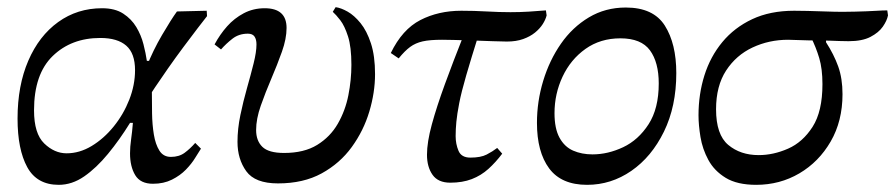

<svg xmlns="http://www.w3.org/2000/svg" viewBox="-20 -502 2499 536"><path d="M144 14Q83 14 56 -35.5Q29 -85 29 -171Q29 -263 59 -332.5Q89 -402 142.5 -440.5Q196 -479 265 -479Q301 -479 324 -464Q347 -449 360.5 -426.5Q374 -404 380.5 -378.5Q387 -353 390 -332H412L404 -244Q404 -217 404.5 -185.5Q405 -154 409.5 -126.5Q414 -99 425 -81.5Q436 -64 457 -64Q480 -64 495.5 -75.5Q511 -87 525 -103L541 -87Q535 -78 525 -61.5Q515 -45 499 -28.5Q483 -12 460 -0.5Q437 11 407 11Q372 11 357.5 -13Q343 -37 343 -74Q343 -92 346 -113Q349 -134 351 -159H343Q314 -112 281.5 -72.5Q249 -33 215 -9.5Q181 14 144 14ZM166 -74Q202 -74 236 -94.5Q270 -115 297.5 -149Q325 -183 341 -224Q357 -265 357 -306Q357 -353 332.5 -374.5Q308 -396 260 -396Q179 -396 127 -345.5Q75 -295 75 -194Q75 -129 103.5 -101.5Q132 -74 166 -74ZM393 -228 389 -315Q407 -361 432.5 -404.5Q458 -448 474 -470L557 -472L558 -457Q550 -447 532 -423.5Q514 -400 492 -370.5Q470 -341 449 -311Q428 -281 413 -258.5Q398 -236 393 -228Z M756 10Q692 10 667.5 -24Q643 -58 643 -106Q643 -142 651 -180.5Q659 -219 669.5 -256Q680 -293 688 -325Q696 -357 696 -378Q696 -392 690.5 -400Q685 -408 672 -408Q647 -408 629 -394Q611 -380 597 -364L579 -378Q594 -406 614 -428.5Q634 -451 660.5 -465Q687 -479 719 -479Q780 -479 780 -424Q780 -394 767 -357.5Q754 -321 737.5 -282.5Q721 -244 708 -207Q695 -170 695 -139Q695 -109 712.5 -92Q730 -75 773 -75Q829 -75 865.5 -97.5Q902 -120 923 -156.5Q944 -193 952.5 -236Q961 -279 961 -321Q961 -371 951.5 -400.5Q942 -430 930 -445.5Q918 -461 909 -469L917 -482Q932 -480 950.5 -469.5Q969 -459 986.5 -437.5Q1004 -416 1015.5 -381Q1027 -346 1027 -295Q1027 -244 1011 -190.5Q995 -137 962 -91.5Q929 -46 878 -18Q827 10 756 10Z M1237 8Q1203 8 1187.5 -14Q1172 -36 1172 -70Q1172 -105 1185.5 -154.5Q1199 -204 1222 -267Q1245 -330 1274 -403L1317 -408Q1295 -338 1281.5 -291.5Q1268 -245 1262 -214Q1256 -183 1254 -162Q1252 -141 1252 -122Q1252 -100 1260 -81Q1268 -62 1293 -62Q1322 -62 1338.5 -70.5Q1355 -79 1368 -89L1382 -73Q1364 -49 1343.5 -30.5Q1323 -12 1297 -2Q1271 8 1237 8ZM1093 -339 1071 -354Q1103 -420 1153.5 -446Q1204 -472 1268 -472Q1304 -472 1339 -470Q1374 -468 1405 -468Q1431 -468 1456 -469.5Q1481 -471 1504 -473L1506 -459Q1503 -447 1495 -434.5Q1487 -422 1473.5 -411Q1460 -400 1440.5 -393Q1421 -386 1395 -386Q1382 -386 1355.5 -387Q1329 -388 1299.5 -389Q1270 -390 1246 -390.5Q1222 -391 1214 -391Q1180 -391 1160 -386.5Q1140 -382 1125 -371Q1110 -360 1093 -339Z M1619 14Q1547 14 1513 -32Q1479 -78 1479 -159Q1479 -219 1496.5 -276.5Q1514 -334 1546 -380Q1578 -426 1624 -453.5Q1670 -481 1727 -481Q1804 -481 1836 -430.5Q1868 -380 1868 -298Q1868 -205 1833.5 -134.5Q1799 -64 1742.5 -25Q1686 14 1619 14ZM1634 -71Q1677 -71 1719.5 -91Q1762 -111 1790.5 -155Q1819 -199 1819 -269Q1819 -328 1794.5 -361.5Q1770 -395 1712 -395Q1656 -395 1614.5 -365.5Q1573 -336 1550.5 -288Q1528 -240 1528 -186Q1528 -143 1542 -117.5Q1556 -92 1580 -81.5Q1604 -71 1634 -71Z M2091 14Q2038 14 2006 -5.5Q1974 -25 1957.5 -55.5Q1941 -86 1935.5 -119.5Q1930 -153 1930 -180Q1930 -239 1946.5 -291.5Q1963 -344 1996.5 -384.5Q2030 -425 2080 -448.5Q2130 -472 2197 -472Q2211 -472 2234.5 -471.5Q2258 -471 2284.5 -470Q2311 -469 2333 -469Q2350 -469 2366.5 -469.5Q2383 -470 2399 -470.5Q2415 -471 2429.5 -472Q2444 -473 2457 -473L2459 -459Q2456 -444 2444.5 -427.5Q2433 -411 2410 -399Q2387 -387 2349 -387Q2336 -387 2323 -387.5Q2310 -388 2295.5 -388.5Q2281 -389 2263 -389Q2238 -389 2213.5 -390Q2189 -391 2180 -391Q2127 -391 2081 -369.5Q2035 -348 2007 -305Q1979 -262 1979 -197Q1979 -126 2013 -97.5Q2047 -69 2098 -69Q2139 -69 2180 -87Q2221 -105 2248.5 -148Q2276 -191 2276 -267Q2276 -310 2267 -340Q2258 -370 2244 -398H2286V-384Q2308 -350 2320 -316.5Q2332 -283 2332 -239Q2332 -164 2299 -107Q2266 -50 2211.5 -18Q2157 14 2091 14Z"/></svg>

Font: STIX Two Text
Style: Italic
Weight: 400
Italic angle: -12°
Designer: Ross Mills, John Hudson & Paul Hanslow, Tiro Typeworks Ltd; with prior portions MicroPress Inc. and Coen Hoffman, Elsevi
Foundry: Tiro Typeworks Ltd
Version: Version 2.13 b171